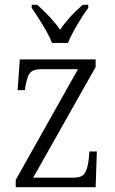

<svg xmlns="http://www.w3.org/2000/svg" viewBox="-20 -785 484 805"><path d="M46 -31 307 -495H156Q130 -495 117 -488Q104 -481 98 -466Q92 -451 86 -421L85 -407H54L63 -536H381V-504L119 -40H288Q322 -40 334.5 -57.5Q347 -75 352 -117L355 -150H386L381 0H46ZM113 -752V-765H136Q199 -709 232 -660Q266 -712 327 -765H350V-752Q327 -721 302.5 -679Q278 -637 265 -605H198Q186 -636 161 -677.5Q136 -719 113 -752Z"/></svg>

Font: Noto Serif NarrowLight
Style: Regular
Weight: 300
Width: 4
Designer: Monotype Design Team
Foundry: Monotype Imaging Inc.
Version: Version 1.001